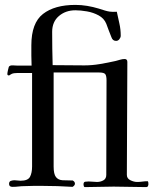

<svg xmlns="http://www.w3.org/2000/svg" viewBox="-20 -759 637 784"><path d="M586 -7Q586 -3 584 1Q582 5 577 5Q543 5 510 4Q477 3 444 3Q415 3 385.5 4Q356 5 327 5Q323 5 322 0.5Q321 -4 321 -6Q321 -16 328 -17Q335 -18 342 -18Q351 -18 359.5 -17Q368 -16 376 -16Q390 -16 402 -22.5Q414 -29 414 -45Q414 -142 414.5 -238.5Q415 -335 415 -431Q415 -449 410 -456Q405 -463 385 -463H199V-79Q199 -48 208.5 -36Q218 -24 235.5 -23Q253 -22 277 -22Q286 -17 286 -9Q286 -5 283 -1.5Q280 2 276 4Q245 2 214.5 1Q184 0 153 0Q135 0 117 0Q99 0 81 1Q68 1 56 2.5Q44 4 31 4Q17 4 17 -8Q17 -18 24.5 -20.5Q32 -23 39 -23Q45 -23 51.5 -22Q58 -21 64 -21Q94 -21 102.5 -37Q111 -53 111 -79V-461H52Q45 -461 37 -460Q29 -459 22 -454Q19 -451 16 -451Q10 -451 10 -457Q10 -461 12.5 -472.5Q15 -484 16 -486Q20 -493 33.5 -492Q47 -491 53 -491H109Q108 -511 108 -532Q108 -553 108 -574Q108 -665 155.5 -702Q203 -739 288 -739Q312 -739 336 -735Q360 -731 383 -724Q399 -719 408.5 -716Q418 -713 428.5 -711.5Q439 -710 457 -711Q462 -687 467.5 -663Q473 -639 473 -613Q473 -606 467.5 -599Q462 -592 454 -592Q440 -592 435 -607Q429 -621 424 -635Q419 -649 414 -662Q405 -684 383 -696Q361 -708 335 -712.5Q309 -717 288 -717Q248 -717 220.5 -693.5Q193 -670 193 -629Q193 -595 193.5 -561Q194 -527 195 -493Q227 -493 260 -492.5Q293 -492 325 -492Q356 -492 388.5 -497.5Q421 -503 452 -510Q460 -512 470 -515Q480 -518 489 -518Q500 -518 500 -506Q500 -391 499 -276Q498 -161 498 -45Q498 -30 512.5 -23Q527 -16 540 -16Q551 -16 561.5 -17.5Q572 -19 582 -19Q585 -19 585.5 -14Q586 -9 586 -7Z"/></svg>

Font: Kaisei Opti
Style: Regular
Weight: 400
Designer: Font-Kai, 金井和夫
Foundry: KAZUO KANAI
Version: Version 5.003